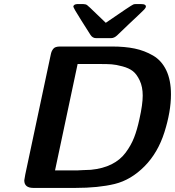

<svg xmlns="http://www.w3.org/2000/svg" viewBox="-20 -922 859 942"><path d="M99.1 -37.1Q99.1 -41 104 -65.9L229 -653.8Q231 -663.6 233.4 -669.2Q235.8 -674.8 240.5 -681.4Q245.1 -688 253.7 -690.9Q262.2 -693.8 274.9 -693.8H529.8Q592.8 -693.8 640.9 -683.8Q689 -673.8 731 -649.4Q772.9 -625 795.9 -576.9Q818.8 -528.8 818.8 -459Q818.8 -375 786.9 -273.9Q754.9 -172.9 689.9 -106.9Q623 -39.1 543 -19.5Q462.9 0 349.1 0H144Q99.1 0 99.1 -37.1ZM250 -85.9H359.9Q362.8 -85.9 367.4 -86.4Q372.1 -86.9 387.5 -87.4Q402.8 -87.9 425.8 -88.9Q484.9 -94.7 527.3 -116Q569.8 -137.2 596.4 -173.1Q623 -209 637.9 -247.1Q652.8 -285.2 664.1 -337.9Q680.2 -409.7 680.2 -452.9Q680.2 -496.1 665.5 -527.1Q650.9 -558.1 631.8 -573Q612.8 -587.9 580.8 -596.4Q548.8 -605 527.8 -606.4Q506.8 -607.9 475.1 -607.9H360.8ZM339.8 -890.1V-891.1Q342.8 -900.9 357.9 -901.9H389.2Q400.4 -901.9 407.2 -897Q414.1 -892.1 451.2 -856Q479 -829.1 499 -810.1Q625 -897 633.8 -899.9Q637.7 -901.9 644 -901.9H673.8Q695.8 -901.9 695.8 -890.1Q695.8 -884.3 687.5 -875.2Q679.2 -866.2 611.8 -803.2Q576.7 -770 554.2 -748Q540 -734.9 524.9 -734.9H451.2Q434.1 -734.9 423.8 -751Q404.8 -780.8 378.9 -821.8Q339.8 -883.3 339.8 -890.1Z"/></svg>

Font: CMU Sans Serif
Style: BoldOblique
Weight: 700
Italic angle: -12°
Version: Version 0.7.0